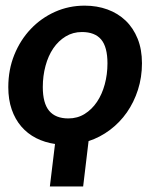

<svg xmlns="http://www.w3.org/2000/svg" viewBox="-20 -513 578 690"><path d="M159.2 157.2 177.7 4.4Q140.6 -1 109.6 -16.8Q78.6 -32.7 56.4 -58.6Q34.2 -84.5 22 -119.9Q9.8 -155.3 9.8 -199.7Q9.8 -262.7 31.5 -316.2Q53.2 -369.6 90.6 -408.9Q127.9 -448.2 177.7 -470.5Q227.5 -492.7 284.2 -492.7Q328.6 -492.7 366.2 -479Q403.8 -465.3 431.4 -439Q459 -412.6 474.6 -374Q490.2 -335.4 490.2 -285.6Q490.2 -235.4 475.8 -190.4Q461.4 -145.5 436 -109.1Q410.6 -72.8 375.2 -46.1Q339.8 -19.5 298.3 -5.9L278.8 157.2ZM225.6 -87.4Q258.3 -87.4 284.2 -103.5Q310.1 -119.6 328.4 -146.7Q346.7 -173.8 356.4 -209.7Q366.2 -245.6 366.2 -285.2Q366.2 -344.2 343.5 -371.1Q320.8 -397.9 274.4 -397.9Q242.2 -397.9 216.1 -382.1Q189.9 -366.2 171.6 -339.4Q153.3 -312.5 143.6 -276.4Q133.8 -240.2 133.8 -200.2Q133.8 -142.1 156.7 -114.7Q179.7 -87.4 225.6 -87.4Z"/></svg>

Font: Carlito
Style: Bold Italic
Weight: 700
Italic angle: -7°
Designer: Lukasz Dziedzic
Foundry: tyPoland Lukasz Dziedzic
Version: Version 1.104